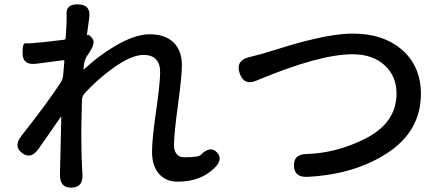

<svg xmlns="http://www.w3.org/2000/svg" viewBox="-20 -813 2020 874"><path d="M306 41Q252 43 253 -18L259 -279Q259 -284 256 -280L156 -136Q121 -86 81 -116Q40 -146 77 -194Q190 -337 255 -435Q267 -453 268 -475L273 -535Q273 -540 268 -539L146 -523Q85 -515 83 -566Q81 -617 96 -616Q111 -615 119 -616Q148 -618 177 -621L271 -632Q279 -633 279 -641L282 -692Q284 -720 283 -748Q280 -796 338 -793Q395 -791 386 -730L376 -657Q375 -652 380 -654Q387 -656 401 -637Q416 -618 386 -573L376 -558Q364 -539 362 -517L360 -501Q360 -496 364 -499Q433 -562 503 -603Q594 -657 661 -657Q733 -657 772 -618Q808 -581 808 -516Q808 -466 790 -334.5Q772 -203 772 -151Q772 -127 784 -112Q796 -97 818 -97Q884 -97 894 -108Q936 -151 967 -120Q998 -88 955 -47Q892 14 789 14Q735 14 703.5 -22Q672 -58 672 -123Q672 -180 692 -317Q709 -439 709 -484Q709 -563 633 -563Q579 -563 496 -504Q426 -454 366 -389Q353 -375 353 -357L351 -271Q350 -241 350 -211Q350 -103 355 -24V-21Q360 40 306 41Z M1380 -8Q1320 -5 1318 -58Q1316 -111 1376 -112Q1511 -116 1639 -180Q1785 -252 1785 -387Q1785 -465 1733 -514Q1678 -566 1584 -566Q1434 -566 1147 -446Q1091 -422 1071 -479Q1052 -536 1111 -552L1173 -568Q1201 -576 1229 -585Q1313 -612 1382 -629Q1505 -660 1588 -660Q1722 -660 1807 -589Q1896 -513 1896 -386Q1896 -215 1741 -115Q1593 -19 1380 -8Z"/></svg>

Font: Resource Han Rounded CN Medium
Style: Regular
Weight: 500
Designer: Cyano Hao (round all glyphs); Ryoko NISHIZUKA 西塚涼子 (kana, bopomofo & ideographs); Paul D. Hunt (Latin, Greek & Cyrillic)
Foundry: Cyano Hao
Version: 0.990